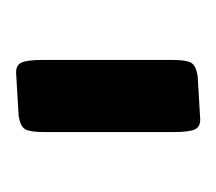

<svg xmlns="http://www.w3.org/2000/svg" viewBox="-35 -733 267 237"><g transform="rotate(-90 98.5 -614.5)"><path d="M72 -501 123 -504Q136 -506 139.5 -512Q143 -518 143 -535V-696Q143 -715 139.5 -722Q136 -729 125 -728L74 -725Q61 -723 57.5 -717Q54 -711 54 -694V-533Q54 -514 57.5 -507Q61 -500 72 -501Z"/></g></svg>

Font: Federant
Style: Regular
Weight: 400
Designer: Olexa M. Volochay, Alexei Vanyashin, Otto Ludwig Naegele
Foundry: Cyreal (www.cyreal.org)
Version: Version 1.011; ttfautohint (v1.4.1)